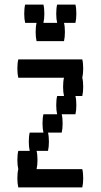

<svg xmlns="http://www.w3.org/2000/svg" viewBox="-20 -820 440 840"><path d="M340 -400H310Q314 -384 314 -360Q314 -337 310 -320H250Q254 -304 254 -280Q254 -257 250 -240H190Q194 -224 194 -200Q194 -177 190 -160H140Q144 -144 144 -120Q144 -97 140 -80H340Q344 -64 344 -40Q344 -17 340 0H60Q56 -17 56 -40Q56 -64 60 -80Q56 -97 56 -120Q56 -144 60 -160H110Q106 -177 106 -200Q106 -224 110 -240H170Q166 -257 166 -280Q166 -304 170 -320H230Q226 -337 226 -360Q226 -384 230 -400H260Q256 -417 256 -440Q256 -464 260 -480H60Q56 -497 56 -520Q56 -544 60 -560H340Q344 -544 344 -520Q344 -497 340 -480Q344 -464 344 -440Q344 -417 340 -400ZM310 -720H260Q264 -704 264 -680Q264 -657 260 -640H140Q136 -657 136 -680Q136 -704 140 -720H90Q86 -737 86 -760Q86 -784 90 -800H170Q174 -784 174 -760Q174 -737 170 -720H230Q226 -737 226 -760Q226 -784 230 -800H310Q314 -784 314 -760Q314 -737 310 -720Z"/></svg>

Font: VT323
Style: Regular
Weight: 400
Monospace: yes
Designer: Peter Hull
Version: Version 2.000